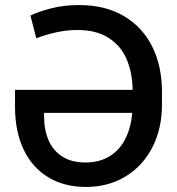

<svg xmlns="http://www.w3.org/2000/svg" viewBox="-20 -737 707 767"><path d="M627 -371.1V-318.4Q627 -223.1 588.6 -148.4Q550.3 -73.7 481.4 -32Q412.6 9.8 323.2 9.8Q236.3 9.8 172.4 -29.1Q108.4 -67.9 74.2 -140.1Q40 -212.4 40 -310.5V-377.9H509.8Q508.8 -446.3 486.1 -500Q463.4 -553.7 414.3 -585.4Q365.2 -617.2 289.1 -617.2Q246.1 -617.2 202.6 -607.4Q159.2 -597.7 125 -584L101.6 -674.8Q128.9 -689 181.4 -702.9Q233.9 -716.8 295.9 -716.8Q401.4 -716.8 476.1 -672.1Q550.8 -627.4 588.9 -549.3Q627 -471.2 627 -371.1ZM321.3 -87.9Q377.9 -87.9 418.5 -113.3Q459 -138.7 481.2 -183.3Q503.4 -228 508.3 -286.1H156.2V-271.5Q156.2 -217.8 174.1 -176.5Q191.9 -135.3 229 -111.6Q266.1 -87.9 321.3 -87.9Z"/></svg>

Font: Pretendard JP Medium
Style: Regular
Weight: 500
Designer: Base glyphs from Inter by Rasmus Andersson; Hangeul glyphs from Noto Sans CJK(Source Han Sans) by Jang Soo-young and Kan
Foundry: Kil Hyung-jin
Version: Version 1.309